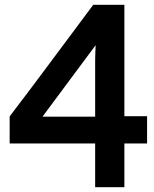

<svg xmlns="http://www.w3.org/2000/svg" viewBox="-20 -775 636 795"><path d="M495 -294H589V-181H495V0H374V-181H20V-293Q107 -407 193.5 -523.5Q280 -640 366 -755H495ZM374 -525Q374 -532 374.5 -550Q375 -568 376 -588L156 -292H374Z"/></svg>

Font: SpoqaHanSans-Bold
Style: Regular
Weight: 700
Designer: [Spoqa Han Sans] Dong-huui Kim \uAE40 \uB3D9 \uD718   [Noto Sans] Ryoko NISHIZUKA \u897F \u585A \u6DBC \u5B50  (kana & i
Foundry: Spoqa (http://www.spoqa-han-sans.com)
Version: Version 2.000